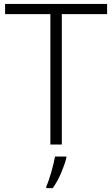

<svg xmlns="http://www.w3.org/2000/svg" viewBox="-20 -734 571 975"><path d="M293.9 -662.1H523.9V-713.9H5.9V-662.1H235.8V0H293.9ZM316.9 61H259.3C252.4 102.1 230.5 181.2 215.3 211.9V221.2H248C264.2 198.2 278.3 172.9 290.5 144C302.7 115.2 311.5 89.8 316.9 67.9Z"/></svg>

Font: Noto Reveo Sans
Style: Regular
Weight: 300
Designer: Monotype Design Team
Foundry: Monotype Imaging Inc.
Version: Version 2.007